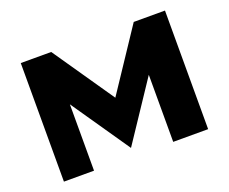

<svg xmlns="http://www.w3.org/2000/svg" viewBox="-114 -883 1270 1065"><g transform="rotate(-20 521.0 -350.0)"><path d="M95.2 0V-700H274.9L522.4 -339.9L762 -700H946.5V0H740.3V-395.9L508.8 -48.5L272.9 -391.7V0Z"/></g></svg>

Font: Science Gothic
Style: Regular
Weight: 400
Designer: Thomas Phinney, Vassil Kateliev, Brandon Buerkle
Foundry: Font Detective LLC
Version: Version 1.018